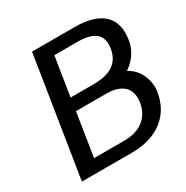

<svg xmlns="http://www.w3.org/2000/svg" viewBox="-138 -695 783 810"><g transform="rotate(-30 253.0 -290.0)"><path d="M33 0H277C400 0 481 -62 498 -168C507 -222 482 -284 431 -309C463 -331 495 -366 503 -419C520 -527 456 -580 332 -580H125ZM127 -60 160 -270H306C383 -270 423 -234 412 -166C401 -97 350 -60 273 -60ZM169 -331 199 -520H311C388 -520 430 -494 419 -425C408 -357 358 -331 281 -331Z"/></g></svg>

Font: Charger Sport
Style: DfBdExtObl
Weight: 400
Designer: Jasper
Foundry: Cannot Into Space Fonts
Version: Version 1.1